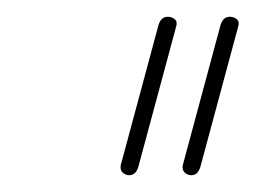

<svg xmlns="http://www.w3.org/2000/svg" viewBox="-20 -710 305 229"><path d="M134 -501Q130 -501 126.5 -504Q123 -507 124 -513L169 -680Q172 -690 180 -690Q185 -690 188.5 -687Q192 -684 190 -678L145 -511Q142 -501 134 -501ZM208 -501Q204 -501 200.5 -504Q197 -507 198 -513L243 -680Q246 -690 254 -690Q259 -690 262.5 -687Q266 -684 264 -678L219 -511Q216 -501 208 -501Z"/></svg>

Font: Zen Loop
Style: Italic
Weight: 400
Italic angle: -15°
Designer: Yoshimichi Ohira
Foundry: A-1 Corp ZenFonts
Version: Version 1.000; ttfautohint (v1.8.3)